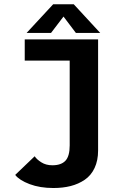

<svg xmlns="http://www.w3.org/2000/svg" viewBox="-20 -888 610 916"><path d="M458 -731H342L283 -809L223.5 -731H107L233.5 -867.5H332ZM448 -700V-170Q448 -122 431.2 -86.5Q414.5 -51 384.5 -30.5Q354.5 -10 317.2 -0.5Q280 9 235 9Q170.5 9 121.5 -9.5Q72.5 -28 52.5 -53.5L145.5 -142.5Q154.5 -128 176.8 -113.8Q199 -99.5 230 -99.5Q271.5 -99.5 292 -121Q312.5 -142.5 312.5 -194.5V-599H98V-700Z"/></svg>

Font: League Mono Narrow SemiBold
Style: Regular
Weight: 600
Width: 3
Designer: Tyler Finck
Foundry: The League of Moveable Type / Tyler Finck
Version: Version 2.210